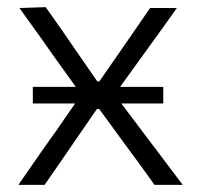

<svg xmlns="http://www.w3.org/2000/svg" viewBox="-20 -518 562 538"><path d="M31.5 0Q54.5 -33.5 71.8 -58.2Q89 -83 104.2 -104.8Q119.5 -126.5 137.5 -151.5L190.5 -228H72V-274.5H192.5L140 -347.5Q113 -385.5 90.5 -417.5Q68 -449 34.5 -495.5L108 -498Q133.5 -462 153.5 -433.5Q173 -404.5 195.5 -372.5L252.5 -290H258.5L316 -373Q338 -404.5 357.5 -433Q376.5 -461 400.5 -495.5H475.5Q452.5 -463 436 -440Q419.5 -417 405 -397Q390 -376.5 372 -351.5L316.5 -274.5H437.5V-228H320L378 -151Q405 -115 430.5 -81.5Q456 -48 492 0H413Q388.5 -33.5 369 -61Q349 -88 324.5 -121.5L258 -212.5H251.5L191.5 -125.5Q168 -91 148.5 -62.8Q129 -34.5 105 0Z"/></svg>

Font: Heraclito Light
Style: Regular
Weight: 300
Designer: Kostas Bartsokas (font) & Cristiano Sobral (main changes)
Foundry: Kostas Bartsokas (font) & Cristiano Sobral (main changes)
Version: Version 1.00;July 8, 2020;FontCreator 13.0.0.2655 64-bit